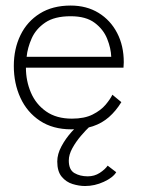

<svg xmlns="http://www.w3.org/2000/svg" viewBox="-20 -442 513 674"><path d="M71 -204.5Q71 -158 88.5 -117Q106 -76 142 -50.8Q178 -25.5 232.5 -25.5Q276.5 -25.5 305.2 -40Q334 -54.5 350.8 -74.5Q367.5 -94.5 374.5 -109.5L406 -83.5Q387 -52.5 362.5 -31Q338 -9.5 306 1.2Q274 12 230 12Q165.5 12 120.2 -18Q75 -48 51.8 -98.5Q28.5 -149 28.5 -210.5Q28.5 -270.5 51.8 -318.5Q75 -366.5 119.8 -394.5Q164.5 -422.5 228 -422.5Q284 -422.5 326 -396.8Q368 -371 391.2 -326.2Q414.5 -281.5 414.5 -223.5Q414.5 -219 414 -213.8Q413.5 -208.5 413.5 -204.5ZM370.5 -242.5Q369.5 -272.5 356.2 -305.8Q343 -339 312.2 -362Q281.5 -385 228 -385Q171.5 -385 138.8 -362.8Q106 -340.5 91.2 -307.2Q76.5 -274 73.5 -242.5ZM278.5 211Q257.5 211 234.8 204Q212 197 196.5 178.2Q181 159.5 181 125Q181 99 195.8 71.5Q210.5 44 232.2 20Q254 -4 273.5 -20L297 0Q281.5 14.5 264 35Q246.5 55.5 234 78.2Q221.5 101 221.5 121.5Q221.5 154 241.2 165.5Q261 177 288 177Q311.5 177 330 165Q348.5 153 358 139.5L388 162.5Q376.5 181.5 344.5 196.2Q312.5 211 278.5 211Z"/></svg>

Font: League Spartan Thin ExtraLight
Style: Regular
Weight: 250
Version: Version 2.002